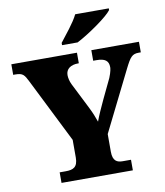

<svg xmlns="http://www.w3.org/2000/svg" viewBox="-98 -1012 940 1092"><g transform="rotate(-10 371.5 -465.5)"><path d="M307 -784V-771H397C467 -807 580 -886 605 -921V-931H411C390 -886 336 -822 307 -784ZM168 0H580V-61H532C501 -61 475 -71 475 -126V-228L648 -576C679 -638 691 -653 729 -653H741V-714H466V-653H485C533 -653 555 -638 555 -600C555 -593 553 -574 539 -540L485 -427C465 -384 446 -343 433 -307C422 -338 414 -359 396 -395L322 -542C312 -562 308 -583 308 -598C308 -633 336 -653 379 -653H383V-714H4V-653H17C60 -653 68 -640 88 -600L273 -230V-128C273 -72 246 -61 203 -61H168Z"/></g></svg>

Font: Noto Serif Lao Black
Style: Regular
Weight: 900
Designer: Monotype Design Team
Foundry: Monotype Imaging Inc.
Version: Version 2.003